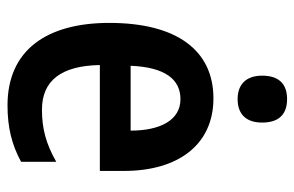

<svg xmlns="http://www.w3.org/2000/svg" viewBox="-160 -634 803 524"><g transform="rotate(90 242.0 -371.5)"><path d="M250 -753C209 -753 186 -731 186 -685C186 -640 211 -618 250 -618C290 -618 314 -640 314 -685C314 -731 291 -753 250 -753ZM248 -552C117 -552 42 -452 42 -268C42 -96 117 10 267 10C328 10 375 -2 421 -27V-123C372 -95 330 -84 279 -84C199 -84 159 -137 157 -242H446V-308C446 -455 375 -552 248 -552ZM250 -462C308 -462 336 -406 336 -326H159C163 -420 196 -462 250 -462Z"/></g></svg>

Font: Noto Sans Arabic Cond SemBd
Style: Regular
Weight: 600
Width: 3
Designer: Monotype Design Team, Nadine Chahine, Nizar Qandah and Khaled Hosny
Foundry: Monotype Imaging Inc.
Version: Version 2.012